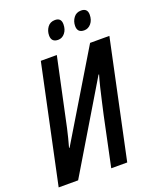

<svg xmlns="http://www.w3.org/2000/svg" viewBox="-164 -1000 895 1096"><g transform="rotate(-20 283.0 -452.5)"><path d="M-1 0 150.4 -713.9H247.6L183.1 -411.6Q172.4 -358.9 159.7 -302Q147 -245.1 131.8 -191.9H135.3L449.7 -713.9H566.9L415.5 0H318.4L381.3 -298.8Q389.6 -335.4 398.9 -377Q408.2 -418.5 417.7 -457.8Q427.2 -497.1 436.5 -527.3H433.1L117.2 0ZM443.4 -792.5Q402.3 -792.5 402.3 -833.5Q402.3 -861.3 418.5 -883.3Q434.6 -905.3 463.9 -905.3Q502.9 -905.3 502.9 -866.2Q502.9 -834 485.6 -813.2Q468.3 -792.5 443.4 -792.5ZM285.2 -792.5Q244.1 -792.5 244.1 -833.5Q244.1 -861.3 260 -883.3Q275.9 -905.3 305.7 -905.3Q343.3 -905.3 343.3 -866.2Q343.3 -834 326.4 -813.2Q309.6 -792.5 285.2 -792.5Z"/></g></svg>

Font: Open Sans Condensed SemiBold
Style: Italic
Weight: 600
Width: 3
Italic angle: -12°
Designer: Monotype Design Team
Foundry: Monotype Imaging Inc.
Version: Version 3.000; ttfautohint (v1.8.4)